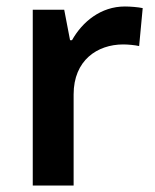

<svg xmlns="http://www.w3.org/2000/svg" viewBox="-20 -572 479 592"><path d="M365 -552C291 -552 234 -505 202 -448H196L178 -542H81V0H207V-281C207 -386 280 -435 360 -435C374 -435 396 -433 409 -430L420 -547C406 -550 382 -552 365 -552Z"/></svg>

Font: Noto Sans Gurmukhi SemiBold
Style: Regular
Weight: 600
Designer: Jelle Bosma - Monotype Design Team
Foundry: Monotype Imaging Inc.
Version: Version 2.004